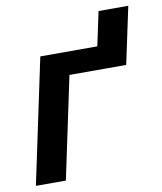

<svg xmlns="http://www.w3.org/2000/svg" viewBox="-76 -714 655 776"><g transform="rotate(-10 251.5 -326.0)"><path d="M8.8 0 117.2 -512.2H351.1L380.9 -651.9H502.9L453.1 -418H220.2L131.8 0Z"/></g></svg>

Font: Lorenzo Sans
Style: Bold Italic
Weight: 700
Italic angle: -12°
Foundry: Intel Corporation
Version: Version 1.00; ttfautohint (v1.5)